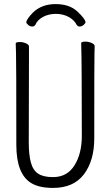

<svg xmlns="http://www.w3.org/2000/svg" viewBox="-20 -908 540 941"><path d="M399 -799Q399 -794 390 -786Q381 -778 371 -778Q361 -778 356 -786Q343 -811 315.5 -825.5Q288 -840 253.5 -840Q219 -840 191.5 -825.5Q164 -811 153 -786Q148 -778 137.5 -778Q127 -778 118 -786Q109 -794 109 -798Q109 -813 141 -846Q184 -888 252.5 -888Q321 -888 360 -851Q399 -814 399 -799ZM131 -12Q60 -57 60 -198Q60 -618 58.5 -648Q57 -678 57 -695Q57 -702 78 -702Q93 -702 107.5 -695.5Q122 -689 122 -680Q122 -668 122 -639L121 -210Q121 -149 131.5 -111Q142 -73 167.5 -56.5Q193 -40 240 -40Q309 -40 345 -97.5Q381 -155 381 -242Q381 -595 378 -697Q378 -704 399 -704Q414 -704 429 -697.5Q444 -691 444 -682Q444 -670 443 -645Q442 -620 442 -230Q442 -121 391.5 -54Q341 13 240 13Q170 13 131 -12Z"/></svg>

Font: Moon Stars Kai HW Light
Style: Regular
Weight: 300
Designer: GuiWonder
Version: Version 1.101